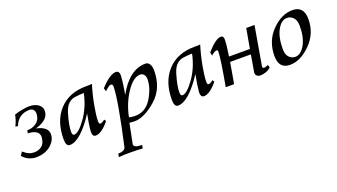

<svg xmlns="http://www.w3.org/2000/svg" viewBox="-66 -1043 3270 1865"><g transform="rotate(-20 1569.5 -110.0)"><path d="M159.7 10.3Q126 10.3 89.8 -4.9Q53.7 -20 24.4 -53.7L47.9 -90.3Q82.5 -61.5 106.9 -51.3Q128.9 -41.5 161.6 -41.5Q206.1 -41.5 239.3 -68.8Q259.3 -85 268.1 -111.8Q276.9 -138.7 276.9 -159.7Q276.9 -231.4 162.6 -236.8L168 -266.1Q221.2 -266.1 259.8 -293Q304.2 -323.7 307.6 -385.3Q307.6 -444.3 253.9 -445.8Q138.2 -443.8 96.7 -335L71.3 -339.8Q99.6 -395.5 108.9 -450.2Q185.1 -475.1 259.8 -479.5Q320.3 -479.5 356.4 -453.9Q392.6 -428.2 392.6 -387.2Q392.6 -293.9 252.9 -254.4Q371.1 -229 371.1 -153.8Q371.1 -94.7 322.3 -48.3Q260.7 10.3 159.7 10.3Z M583 -70.3Q628.4 -70.3 703.6 -175.3Q778.8 -280.3 807.6 -418.9Q763.7 -418 728.5 -413.1Q632.3 -408.2 597.4 -291Q562.5 -173.8 562.5 -106.4Q562.5 -70.3 583 -70.3ZM776.4 9.8Q742.7 9.8 742.7 -41Q749.5 -122.1 770 -220.7Q618.7 9.8 508.8 9.8Q469.2 9.8 469.2 -63Q469.2 -251.5 571.8 -362.1Q674.3 -472.7 848.6 -472.7Q896 -472.7 912.1 -475.1Q880.4 -371.6 861.8 -269.8Q843.3 -168 843.3 -113.8Q843.3 -84.5 857.4 -84.5Q874 -84.5 905.3 -107.9L918 -88.9Q836.9 9.8 776.4 9.8Z M1202.6 -39.1Q1311 -39.1 1373.3 -141.6Q1435.5 -244.1 1435.5 -335.9Q1435.5 -361.8 1421.1 -380.9Q1406.7 -399.9 1381.3 -399.9Q1311.5 -399.9 1239 -292.2Q1166.5 -184.6 1139.2 -47.4Q1162.1 -39.1 1202.6 -39.1ZM1161.6 283.2Q1111.3 278.8 1033.7 278.8Q966.8 278.8 914.6 283.2L920.9 249Q982.4 249 997.1 216.3Q1098.6 -235.8 1101.1 -377.4Q1101.1 -405.3 1081.5 -405.3Q1061 -405.3 1016.6 -360.8L1005.9 -395Q1106.9 -504.4 1168 -504.4Q1204.6 -504.4 1204.6 -456.5Q1197.3 -353.5 1178.2 -262.7Q1299.8 -482.4 1466.8 -482.4Q1493.7 -482.4 1509.3 -457.5Q1524.9 -432.6 1524.9 -392.6Q1524.9 -206.1 1402.3 -99.6Q1279.8 6.8 1182.1 8.3Q1155.8 8.3 1125 5.4Q1084 206.1 1083.5 213.4Q1083.5 249 1167.5 249Z M1702.1 -70.3Q1747.6 -70.3 1822.8 -175.3Q1897.9 -280.3 1926.8 -418.9Q1882.8 -418 1847.7 -413.1Q1751.5 -408.2 1716.6 -291Q1681.6 -173.8 1681.6 -106.4Q1681.6 -70.3 1702.1 -70.3ZM1895.5 9.8Q1861.8 9.8 1861.8 -41Q1868.7 -122.1 1889.2 -220.7Q1737.8 9.8 1627.9 9.8Q1588.4 9.8 1588.4 -63Q1588.4 -251.5 1690.9 -362.1Q1793.5 -472.7 1967.8 -472.7Q2015.1 -472.7 2031.2 -475.1Q1999.5 -371.6 1981 -269.8Q1962.4 -168 1962.4 -113.8Q1962.4 -84.5 1976.6 -84.5Q1993.2 -84.5 2024.4 -107.9L2037.1 -88.9Q1956.1 9.8 1895.5 9.8Z M2479 8.3Q2430.7 3.9 2430.7 -37.6Q2430.7 -44.4 2460.9 -216.3H2246.1Q2220.2 -58.1 2208.5 0H2122.6Q2173.3 -280.3 2173.3 -349.1Q2173.3 -367.2 2161.6 -367.2Q2140.1 -367.2 2102.5 -334L2096.7 -369.6Q2190.9 -477.5 2244.6 -477.5Q2272.5 -477.5 2272.5 -441.4Q2272.5 -387.7 2254.4 -269H2470.2L2506.3 -472.7H2591.8Q2522.9 -76.2 2522 -67.4Q2522 -50.3 2539.1 -50.3Q2553.7 -50.3 2580.6 -63L2589.8 -34.2Q2549.8 3.9 2479 8.3Z M2859.4 -45.9Q2916.5 -45.9 2959.2 -119.6Q3002 -193.4 3002 -314.5Q3002 -371.6 2975.1 -400.4Q2948.2 -429.2 2909.7 -429.2Q2852.5 -429.2 2811 -355.5Q2769.5 -281.7 2769.5 -156.2Q2769.5 -102.1 2796.1 -74Q2822.8 -45.9 2859.4 -45.9ZM2786.1 9.8Q2670.4 9.8 2670.4 -123Q2670.4 -276.9 2771 -379.6Q2871.6 -482.4 2985.4 -482.4Q3103.5 -482.4 3103.5 -347.7Q3103.5 -198.7 2998.8 -94.5Q2894 9.8 2786.1 9.8Z"/></g></svg>

Font: Kelvinch
Style: Italic
Weight: 400
Italic angle: -10°
Designer: Paul James Miller
Foundry: High-Logic / Made with FontCreator
Version: Version 3.40;July 22, 2017;FontCreator 11.0.0.2388 64-bit